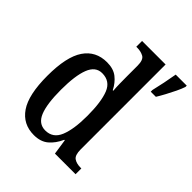

<svg xmlns="http://www.w3.org/2000/svg" viewBox="-211 -892 1033 1033"><g transform="rotate(45 305.5 -375.0)"><path d="M217 10Q134 10 88.5 -56.5Q43 -123 43 -267Q43 -412 88.5 -479Q134 -546 219 -546Q268 -546 298 -522.5Q328 -499 347 -461H351Q349 -485 348.5 -513.5Q348 -542 348 -569V-649Q348 -693 327 -704.5Q306 -716 278 -716H271V-760H450V-114Q450 -70 469 -57Q488 -44 518 -44H525V0H368L355 -88H351Q331 -43 299.5 -16.5Q268 10 217 10ZM243 -51Q301 -51 324.5 -108Q348 -165 348 -267Q348 -373 325.5 -429.5Q303 -486 242 -486Q192 -486 170 -429.5Q148 -373 148 -266Q148 -158 170 -104.5Q192 -51 243 -51ZM497 -613Q505 -646 513 -685Q521 -724 527 -760H611V-750Q604 -729 591 -702Q578 -675 563.5 -648Q549 -621 536 -600H497Z"/></g></svg>

Font: Noto Serif Tamil Condensed Medium
Style: Italic
Weight: 500
Width: 3
Italic angle: -12°
Designer: Indian Type Foundry, Tom Grace, and the Monotype Design Team
Foundry: Monotype Imaging Inc.
Version: Version 2.003; ttfautohint (v1.8.4.7-5d5b)